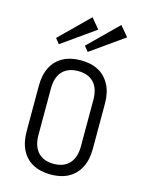

<svg xmlns="http://www.w3.org/2000/svg" viewBox="-116 -824 671 900"><g transform="rotate(15 219.5 -374.5)"><path d="M220 7Q169 7 133 -12.5Q97 -32 78 -69.5Q59 -107 59 -160V-380Q59 -433 78 -470.5Q97 -508 133 -527.5Q169 -547 220 -547Q270 -547 305.5 -527.5Q341 -508 360.5 -470.5Q380 -433 380 -380V-160Q380 -107 360.5 -69.5Q341 -32 305.5 -12.5Q270 7 220 7ZM220 -45Q269 -45 296 -74Q323 -103 323 -158V-382Q323 -438 296 -466.5Q269 -495 220 -495Q171 -495 144 -466.5Q117 -438 117 -382V-158Q117 -103 144 -74Q171 -45 220 -45ZM260 -707 99 -593 79 -618 219 -756ZM400 -707 239 -593 219 -618 359 -756Z"/></g></svg>

Font: Pathway Extreme Condensed Thin
Style: Regular
Weight: 250
Width: 3
Version: Version 1.001;gftools[0.9.26]